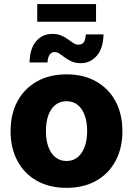

<svg xmlns="http://www.w3.org/2000/svg" viewBox="-20 -908 650 939"><path d="M305.2 10.7Q221.7 10.7 160.2 -23.9Q98.6 -58.6 65.2 -121.1Q31.7 -183.6 31.7 -266.6Q31.7 -350.1 65.2 -412.4Q98.6 -474.6 160.2 -509.5Q221.7 -544.4 305.2 -544.4Q389.2 -544.4 450.4 -509.5Q511.7 -474.6 545.2 -412.4Q578.6 -350.1 578.6 -266.6Q578.6 -183.6 545.2 -121.1Q511.7 -58.6 450.4 -23.9Q389.2 10.7 305.2 10.7ZM305.2 -120.6Q336.9 -120.6 359.4 -138.7Q381.8 -156.7 394 -189.7Q406.2 -222.7 406.2 -267.1Q406.2 -312 394 -344.7Q381.8 -377.4 359.4 -395.3Q336.9 -413.1 305.2 -413.1Q273.9 -413.1 251.2 -395.3Q228.5 -377.4 216.6 -344.7Q204.6 -312 204.6 -267.1Q204.6 -222.7 216.6 -189.7Q228.5 -156.7 251.2 -138.7Q273.9 -120.6 305.2 -120.6ZM375.5 -599.1Q350.1 -599.1 331.3 -607.2Q312.5 -615.2 298.3 -626Q284.2 -636.7 272 -645Q259.8 -653.3 247.1 -653.3Q231 -653.3 222.2 -639.6Q213.4 -626 212.4 -602.5H124.5Q126 -671.4 157 -706.8Q188 -742.2 235.4 -742.2Q260.7 -742.2 279.3 -734.4Q297.9 -726.6 312.3 -715.8Q326.7 -705.1 338.9 -697.3Q351.1 -689.5 363.8 -689.5Q382.3 -689.5 390.4 -702.4Q398.4 -715.3 399.4 -739.7H486.3Q484.9 -671.4 453.4 -635.3Q421.9 -599.1 375.5 -599.1ZM449.7 -888.2V-801.8H162.1V-888.2Z"/></svg>

Font: Inter 20pt ExtraBold
Style: Regular
Weight: 800
Version: Version 4.001;git-66647c0bb